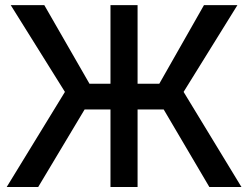

<svg xmlns="http://www.w3.org/2000/svg" viewBox="-20 -748 992 768"><path d="M6.8 0 239.7 -380.4 22.9 -727.5H157.2L337.9 -413.1H421.9V-727.5H530.3V-413.1H617.2L795.9 -727.5H929.7L714.4 -380.4L945.8 0H817.4L634.8 -310.1H530.3V0H421.9V-310.1H318.4L132.8 0Z"/></svg>

Font: Inter Tight Medium
Style: Regular
Weight: 500
Designer: Rasmus Andersson
Foundry: rsms
Version: Version 3.004; ttfautohint (v1.8.4.7-5d5b)